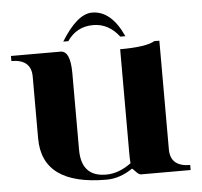

<svg xmlns="http://www.w3.org/2000/svg" viewBox="-55 -837 950 905"><g transform="rotate(-5 420.5 -384.5)"><path d="M717.8 -106Q717.8 -23.9 811.5 -23.9V0H577.1Q566.7 0 552.9 -15.3Q539.1 -30.5 536.6 -30.5Q476.3 10.7 413.1 10.7Q108.4 10.7 108.4 -210.9V-503.4Q108.4 -585.4 14.6 -585.4V-609.4H249Q295.9 -609.4 295.9 -503.4V-141.1Q295.9 -13.2 413.1 -13.2Q473.4 -13.2 532 -56.6Q530.3 -77.6 530.3 -106V-596.2Q653.3 -596.2 694.3 -620.4L717.8 -620.1ZM560.1 -655.3Q560.1 -655.3 536.1 -655.3Q486.1 -720.7 413.1 -720.7Q334.5 -720.7 290 -655.3H266.1Q342.8 -779.8 413.1 -779.8Q503.9 -779.8 560.1 -655.3Z"/></g></svg>

Font: itsadzoke
Style: Regular
Weight: 700
Width: 7
Version: Version 0.45